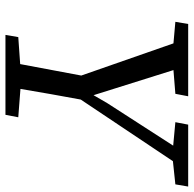

<svg xmlns="http://www.w3.org/2000/svg" viewBox="-23 -687 710 704"><g transform="rotate(90 332.0 -335.0)"><path d="M60 -623 68 -670H333L324 -623L237 -616L329 -323L358 -373L514 -615L428 -623L437 -670H664L656 -623L571 -614L345 -276Q335 -221 325 -165.5Q315 -110 306 -55L410 -47L401 0H108L116 -47L215 -54L257 -278L139 -616Z"/></g></svg>

Font: Source Serif 4 SmText
Style: Italic
Weight: 400
Italic angle: -12°
Designer: Frank Grießhammer
Foundry: Adobe
Version: Version 4.005;hotconv 1.1.0;makeotfexe 2.6.0